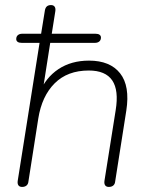

<svg xmlns="http://www.w3.org/2000/svg" viewBox="-20 -731 593 757"><path d="M50 -19 136 -562H66Q55 -562 49.5 -566Q44 -570 44 -577Q44 -587 50.5 -592.5Q57 -598 68 -598H156L140 -585L157 -690Q159 -701 165 -706Q171 -711 181 -711Q191 -711 195.5 -704.5Q200 -698 198 -686L182 -585L176 -598H356Q367 -598 372.5 -594Q378 -590 378 -583Q378 -573 371.5 -567.5Q365 -562 354 -562H178L147 -364H135Q160 -425 210.5 -458.5Q261 -492 331 -492Q414 -492 453.5 -442Q493 -392 478 -295L434 -15Q433 -5 426.5 0.5Q420 6 409 6Q399 6 394.5 -0.5Q390 -7 392 -19L436 -296Q449 -375 422.5 -414Q396 -453 330 -453Q246 -453 195.5 -402.5Q145 -352 131 -264L92 -15Q91 -5 84.5 0.5Q78 6 67 6Q57 6 52.5 -0.5Q48 -7 50 -19Z"/></svg>

Font: SN Pro Thin
Style: Italic
Weight: 200
Italic angle: -9°
Designer: Tobias Whetton
Foundry: Supernotes
Version: Version 1.003;Glyphs 3.3 (3324)